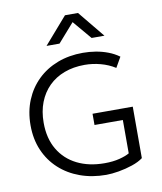

<svg xmlns="http://www.w3.org/2000/svg" viewBox="-101 -1031 953 1128"><g transform="rotate(-10 375.0 -467.0)"><path d="M441.5 15Q357 15 286 -10.8Q215 -36.5 162.8 -84.5Q110.5 -132.5 81.8 -199.2Q53 -266 53 -348.5Q53 -430.5 80.8 -497.8Q108.5 -565 158.8 -613.8Q209 -662.5 277.8 -688.8Q346.5 -715 429 -715Q467.5 -715 505.5 -708.8Q543.5 -702.5 578.5 -689.2Q613.5 -676 643 -654.5L608 -593.5Q568.5 -618.5 521.5 -631Q474.5 -643.5 427 -643.5Q360 -643.5 305.5 -623Q251 -602.5 212.2 -564Q173.5 -525.5 152.5 -471.5Q131.5 -417.5 131.5 -350Q131.5 -256.5 170.8 -190.2Q210 -124 280.2 -89Q350.5 -54 444 -54Q494.5 -54 533 -64Q571.5 -74 592.5 -86.5V-285.5H423.5V-352.5H663.5V-45.5Q638.5 -26.5 598.5 -13Q558.5 0.5 516 7.8Q473.5 15 441.5 15ZM226.5 -792 364.5 -950.5H442L572 -792H495.5L401.5 -903L304 -792Z"/></g></svg>

Font: Geologica Cursive ExtraLight
Style: Regular
Weight: 250
Designer: Sindre Bremnes, Frode Helland
Foundry: Monokrom Skriftforlag AS
Version: Version 1.010;gftools[0.9.28]